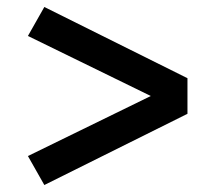

<svg xmlns="http://www.w3.org/2000/svg" viewBox="-20 -615 640 550"><path d="M107 -85 60 -168 412 -340 60 -512 107 -595 517 -391V-289Z"/></svg>

Font: Zed Mono Semibold Extended
Style: Regular
Weight: 600
Width: 7
Monospace: yes
Designer: Belleve Invis
Foundry: Belleve Invis
Version: Version 1.0.0; ttfautohint (v1.8.4)